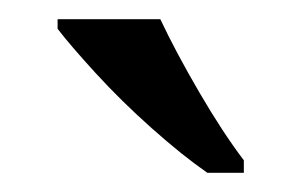

<svg xmlns="http://www.w3.org/2000/svg" viewBox="-20 -786 314 200"><path d="M196 -606Q170 -624 138 -652.5Q106 -681 79.5 -710Q53 -739 40 -756V-766H147Q163 -732 187.5 -690Q212 -648 234 -619V-606Z"/></svg>

Font: NotoSerif-Regular
Style: Regular
Weight: 400
Designer: Monotype Design Team
Foundry: Monotype Imaging Inc.
Version: Version 2.007; ttfautohint (v1.8) -l 8 -r 50 -G 200 -x 14 -D